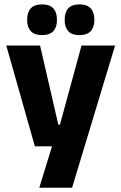

<svg xmlns="http://www.w3.org/2000/svg" viewBox="-20 -704 566 896"><path d="M332 -122.4 250.1 -87 360.4 -491.4H517L316.4 172H163.4L240.2 -78.1L312.1 -21.2H142.7L9.4 -491.4H167L252.1 -122.4ZM175.8 -540.1Q141.2 -540.1 124 -558.4Q106.8 -576.7 106.8 -609.7V-613.5Q106.8 -646.9 124 -665.3Q141.2 -683.6 175.8 -683.6Q211.4 -683.6 228.6 -665.3Q245.7 -646.9 245.7 -613.5V-609.7Q245.7 -576.7 228.6 -558.4Q211.4 -540.1 175.8 -540.1ZM350.9 -540.1Q315.8 -540.1 298.8 -558.4Q281.9 -576.7 281.9 -609.7V-613.5Q281.9 -646.9 298.8 -665.3Q315.8 -683.6 350.9 -683.6Q385.7 -683.6 403 -665.3Q420.3 -646.9 420.3 -613.5V-609.7Q420.3 -576.7 403 -558.4Q385.7 -540.1 350.9 -540.1Z"/></svg>

Font: Anek Gurmukhi Medium
Style: Regular
Weight: 500
Designer: Sarang Kulkarni (Gurmukhi), Yesha Goshar (Latin)
Foundry: Ek Type
Version: Version 1.003